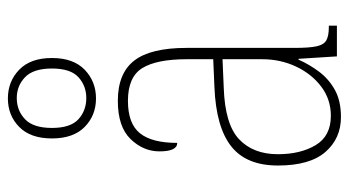

<svg xmlns="http://www.w3.org/2000/svg" viewBox="-214 -640 864 475"><g transform="rotate(-90 217.5 -402.0)"><path d="M166 10Q113 10 79.5 -28.5Q46 -67 46 -146Q46 -224 93.5 -261.5Q141 -299 240 -303L309 -306V-371Q309 -446 287 -481.5Q265 -517 206 -517Q150 -517 126 -487.5Q102 -458 102 -395Q81 -395 81 -439Q81 -479 111.5 -510.5Q142 -542 206 -542Q274 -542 305.5 -501.5Q337 -461 337 -372V-105Q337 -68 341 -50Q345 -32 356 -26Q367 -20 388 -20H392V0H316L310 -95H308Q296 -68 278 -44Q260 -20 233 -5Q206 10 166 10ZM169 -15Q210 -15 241.5 -39Q273 -63 291 -101.5Q309 -140 309 -185V-283L239 -280Q148 -277 111 -242Q74 -207 74 -146Q74 -90 96.5 -52.5Q119 -15 169 -15ZM212 -596Q170 -596 141.5 -624Q113 -652 113 -705Q113 -758 141.5 -786Q170 -814 212 -814Q254 -814 283 -786Q312 -758 312 -705Q312 -652 283 -624Q254 -596 212 -596ZM213 -620Q243 -620 264.5 -639.5Q286 -659 286 -705Q286 -751 264.5 -771.5Q243 -792 213 -792Q182 -792 160.5 -771.5Q139 -751 139 -705Q139 -659 160.5 -639.5Q182 -620 213 -620Z"/></g></svg>

Font: Noto Serif Tamil Condensed Thin
Style: Italic
Weight: 100
Width: 3
Italic angle: -12°
Designer: Indian Type Foundry, Tom Grace, and the Monotype Design Team
Foundry: Monotype Imaging Inc.
Version: Version 2.003; ttfautohint (v1.8.4.7-5d5b)